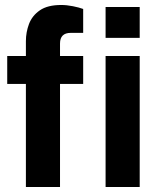

<svg xmlns="http://www.w3.org/2000/svg" viewBox="-20 -751 651 771"><path d="M84 0V-414H9V-526H84V-586Q84 -621.6 96.5 -654.8Q109 -688 140 -709.5Q171 -731 226 -731Q248 -731 273 -726Q298 -721 314 -715V-619H264Q221 -619 221 -576V-526H314V-414H221V0ZM404 0V-526H541V0ZM404 -599V-723H541V-599Z"/></svg>

Font: Archivo VF Beta
Style: Regular
Weight: 400
Designer: Hector Gatti
Foundry: Omnibus-Type
Version: Version 1.002